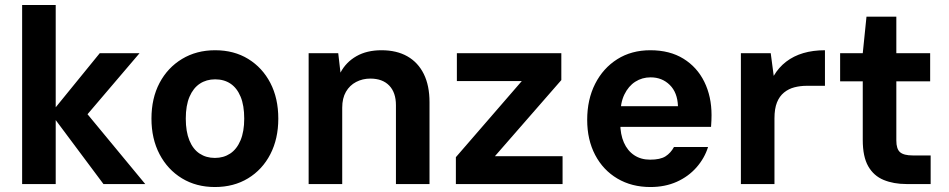

<svg xmlns="http://www.w3.org/2000/svg" viewBox="-20 -740 3814 772"><path d="M396 0 184 -284 381 -526H541L287 -228V-335L564 0ZM69 0V-720H204V0Z M844 12Q769 12 711.5 -23Q654 -58 621.5 -120Q589 -182 589 -263Q589 -345 621.5 -406.5Q654 -468 712 -503Q770 -538 845 -538Q921 -538 978 -503Q1035 -468 1067 -406.5Q1099 -345 1099 -263Q1099 -182 1067 -120Q1035 -58 977.5 -23Q920 12 844 12ZM844 -105Q879 -105 905.5 -122.5Q932 -140 947 -175.5Q962 -211 962 -263Q962 -316 947.5 -351Q933 -386 907 -403.5Q881 -421 845 -421Q810 -421 783.5 -403.5Q757 -386 742 -351Q727 -316 727 -263Q727 -211 741.5 -175.5Q756 -140 782.5 -122.5Q809 -105 844 -105Z M1221 0V-526H1340L1349 -448Q1371 -490 1413 -514Q1455 -538 1514 -538Q1575 -538 1618 -513.5Q1661 -489 1684 -442.5Q1707 -396 1707 -329V0H1572V-317Q1572 -368 1545 -396Q1518 -424 1469 -424Q1438 -424 1412 -410.5Q1386 -397 1371 -371Q1356 -345 1356 -307V0Z M1813 0V-108L2078 -414H1817V-526H2237V-418L1970 -112H2242V0Z M2595 12Q2520 12 2462.5 -22Q2405 -56 2373 -117Q2341 -178 2341 -258Q2341 -340 2373 -403Q2405 -466 2462 -502Q2519 -538 2595 -538Q2673 -538 2728 -504Q2783 -470 2812 -411Q2841 -352 2841 -277Q2841 -267 2840.5 -255Q2840 -243 2839 -230H2438V-313H2706Q2704 -368 2673 -398.5Q2642 -429 2596 -429Q2562 -429 2534.5 -411.5Q2507 -394 2490.5 -360Q2474 -326 2474 -274V-245Q2474 -200 2488.5 -167Q2503 -134 2530 -116Q2557 -98 2594 -98Q2635 -98 2656 -111.5Q2677 -125 2690 -149H2827Q2813 -104 2780.5 -67Q2748 -30 2701 -9Q2654 12 2595 12Z M2959 0V-526H3079L3091 -435Q3111 -469 3141 -492Q3171 -515 3210 -526.5Q3249 -538 3297 -538V-395H3224Q3198 -395 3174.5 -389Q3151 -383 3132.5 -368Q3114 -353 3104 -328Q3094 -303 3094 -264V0Z M3625 0Q3573 0 3533 -16.5Q3493 -33 3471 -71.5Q3449 -110 3449 -177V-413H3358V-526H3449L3464 -673H3584V-526H3720V-413H3584V-175Q3584 -141 3599 -128Q3614 -115 3650 -115H3722V0Z"/></svg>

Font: DM Sans 9pt
Style: Bold
Weight: 700
Designer: Colophon Foundry, Jonny Pinhorn
Foundry: Colophon Foundry
Version: Version 4.004;gftools[0.9.30]